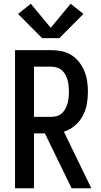

<svg xmlns="http://www.w3.org/2000/svg" viewBox="-20 -1002 540 1022"><path d="M60 0V-735H255Q283 -735 310.5 -729Q338 -723 361.5 -708Q385 -693 402 -670.5Q419 -648 429.5 -622.5Q440 -597 444 -569Q448 -541 448 -514Q448 -480 442 -447Q436 -414 420 -384.5Q404 -355 378 -333Q352 -311 320 -301L466 0H361L219 -292H161V0ZM161 -380H255Q270 -380 285 -385Q300 -390 311 -400.5Q322 -411 329 -425Q336 -439 340 -453.5Q344 -468 345.5 -483Q347 -498 347 -514Q347 -529 345.5 -544Q344 -559 340 -574Q336 -589 329 -602.5Q322 -616 311 -626.5Q300 -637 285 -642Q270 -647 255 -647H161ZM204 -799 76 -928 144 -982 250 -854 356 -982 424 -928 296 -799Z"/></svg>

Font: Iosevka SS04 Semibold
Style: Regular
Weight: 600
Monospace: yes
Designer: Belleve Invis
Foundry: Belleve Invis
Version: Version 19.0.0; ttfautohint (v1.8.4)